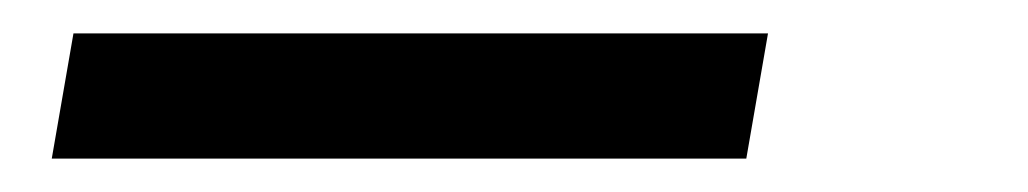

<svg xmlns="http://www.w3.org/2000/svg" viewBox="-20 -20 616 115"><path d="M427 75 440 0H24L11 75Z"/></svg>

Font: Iosevka Sparkle Oblique
Style: Regular
Weight: 400
Italic angle: -9°
Designer: Belleve Invis
Foundry: Belleve Invis
Version: Version 4.5.0; ttfautohint (v1.8.3)